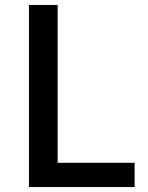

<svg xmlns="http://www.w3.org/2000/svg" viewBox="-20 -756 597 776"><path d="M97 0H524V-98H213V-736H97Z"/></svg>

Font: Noto Sans CJK KR Medium
Style: Regular
Weight: 500
Designer: Ryoko NISHIZUKA (kana & ideographs); Paul D. Hunt (Latin, Greek & Cyrillic); Wenlong ZHANG (bopomofo); Sandoll Communica
Foundry: Adobe Systems Incorporated
Version: Version 1.004;PS 1.004;hotconv 1.0.82;makeotf.lib2.5.63406